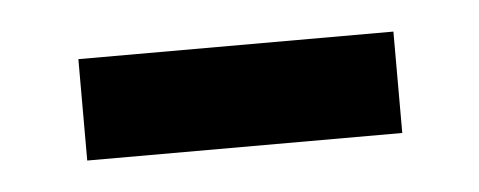

<svg xmlns="http://www.w3.org/2000/svg" viewBox="-25 -350 382 153"><g transform="rotate(-5 166.5 -273.5)"><path d="M40.5 -314H292.5V-232.9H40.5Z"/></g></svg>

Font: PT Astra Sans
Style: Regular
Weight: 400
Designer: A.Korolkova, I. Chaeva
Foundry: ParaType Ltd
Version: Version 1.001; ttfautohint (v1.6)